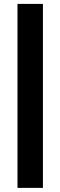

<svg xmlns="http://www.w3.org/2000/svg" viewBox="-20 -730 302 960"><path d="M194.6 209.4H67.4V-710.5H194.6Z"/></svg>

Font: Anek Latin Medium
Style: Regular
Weight: 500
Designer: Yesha Goshar
Foundry: Ek Type
Version: Version 1.003